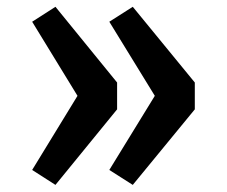

<svg xmlns="http://www.w3.org/2000/svg" viewBox="-20 -575 655 554"><path d="M72.8 -84.6 203.6 -298.5 72.8 -512.3 140 -555.4 317.9 -336.9V-259.5L140 -41.5ZM295.4 -84.6 426.7 -298.5 295.4 -512.3 363.1 -555.4 542.1 -336.9V-259.5L363.1 -41.5Z"/></svg>

Font: Fira Code Fixed Medium
Style: Regular
Weight: 500
Monospace: yes
Designer: Carrois Corporate, Edenspiekermann AG, Nikita Prokopov
Foundry: Carrois Corporate, Edenspiekermann AG, Nikita Prokopov
Version: Version 5.002